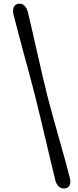

<svg xmlns="http://www.w3.org/2000/svg" viewBox="-20 -820 428 1050"><path d="M172.7 -291.8Q183.8 -248.2 198.6 -186.4Q213.3 -124.5 229.1 -57.8Q244.9 8.8 259 68.3Q273.1 127.7 282.8 166.9Q288.7 189 302.4 201Q316 213.1 335.6 210.1Q354.5 207.6 361.4 191.7Q368.2 175.9 361.4 151.1Q351.3 109.8 334.8 50.6Q318.4 -8.6 299.9 -73.8Q281.5 -139 265 -198.9Q248.5 -258.9 237.6 -301.3Q227.1 -343.2 213 -403.7Q198.9 -464.1 184.1 -529.8Q169.3 -595.5 155.7 -654.8Q142.1 -714.1 132.3 -754.9Q126 -777.6 112.4 -789.9Q98.8 -802.2 79.3 -799.2Q61.8 -796.3 55 -779.7Q48.2 -763.1 54.5 -738.4Q64.2 -699.2 79.5 -641.6Q94.8 -583.9 112.2 -519.7Q129.7 -455.5 145.7 -395.6Q161.7 -335.8 172.7 -291.8Z"/></svg>

Font: Fraunces 72pt S100 SemiBold
Style: Italic
Weight: 600
Italic angle: -16°
Version: Version 1.000; ttfautohint (v1.8.3)